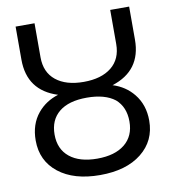

<svg xmlns="http://www.w3.org/2000/svg" viewBox="-83 -804 793 888"><g transform="rotate(-10 313.5 -360.0)"><path d="M448.2 -315.4Q401.4 -351.6 316.4 -351.6Q231.4 -351.6 186 -314.5Q140.6 -277.3 140.6 -209Q140.6 -140.6 187 -103Q233.4 -65.4 316.4 -65.4Q399.4 -65.4 445.8 -103Q492.2 -140.6 492.2 -209Q492.2 -277.3 448.2 -315.4ZM49.8 -577.1V-732.4H138.7V-572.3Q138.7 -502 186 -463.9Q233.4 -425.8 316.4 -425.8Q399.4 -425.8 446.8 -463.9Q494.1 -502 494.1 -572.3V-732.4H583V-577.1Q583 -431.6 444.3 -387.7Q503.9 -369.1 541 -323.2Q583 -271.5 583 -197.3Q583 -102.5 511.2 -45.4Q439.5 11.7 316.4 11.7Q193.4 11.7 121.6 -44.9Q49.8 -101.6 49.8 -197.3Q49.8 -273.4 91.8 -324.2Q128.9 -369.1 188.5 -387.7Q49.8 -431.6 49.8 -577.1Z"/></g></svg>

Font: Gen Shin Gothic Regular
Style: Regular
Weight: 400
Designer: [Source Han Sans]
Ryoko NISHIZUKA  (kana & ideographs); Paul D. Hunt (Latin, Greek & Cyrillic); Wenlong ZHANG  (bopomofo
Version: Version 1.002.20150607